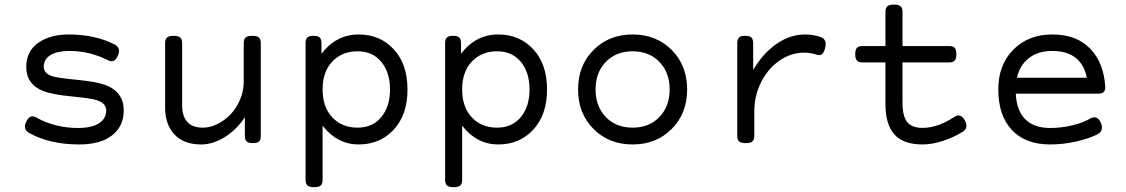

<svg xmlns="http://www.w3.org/2000/svg" viewBox="-20 -610 4837 825"><path d="M511.7 -135.3Q511.7 -215.8 431.6 -245.1Q392.6 -259.3 310.8 -267.1Q229 -274.9 205.6 -282.2Q168 -294.4 168 -322.3Q168 -356 197.3 -373.5Q226.6 -391.1 278.3 -391.1Q365.7 -391.1 445.3 -350.6Q471.7 -336.9 486.3 -370.6Q501.5 -404.8 471.7 -419.4Q387.2 -461.9 275.4 -461.9Q194.3 -461.9 143.6 -425.5Q92.8 -389.2 92.8 -322.3Q92.8 -248 166 -218.8Q204.6 -203.6 288.6 -195.6Q372.6 -187.5 397 -179.2Q436.5 -165.5 436.5 -135.3Q436.5 -100.6 405.5 -80.3Q374.5 -60.1 314.5 -60.1Q216.3 -60.1 134.3 -106Q108.9 -120.1 92.8 -87.4Q76.7 -54.2 106 -38.1Q195.3 10.7 319.3 10.7Q412.1 10.7 461.9 -28.6Q511.7 -67.9 511.7 -135.3Z M1063.5 -456.1Q1043.5 -456.1 1035.4 -448.7Q1027.3 -441.4 1027.3 -424.3V-259.8Q1027.3 -219.2 1011.5 -181.9Q995.6 -144.5 970.7 -118.7Q945.8 -92.8 914.3 -77.1Q882.8 -61.5 851.6 -61.5Q806.2 -61.5 784.4 -86.7Q762.7 -111.8 762.7 -155.8V-424.3Q762.7 -441.4 754.6 -448.7Q746.6 -456.1 726.6 -456.1H725.6Q705.6 -456.1 697.5 -448.7Q689.5 -441.4 689.5 -424.3V-148.4Q689.5 -74.2 730 -31.7Q770.5 10.7 844.2 10.7Q896.5 10.7 947.8 -22.2Q999 -55.2 1032.2 -106.4V-26.9Q1032.2 -9.8 1039.6 -2.4Q1046.9 4.9 1065.9 4.9H1066.9Q1085.9 4.9 1093.3 -2.4Q1100.6 -9.8 1100.6 -26.9V-424.3Q1100.6 -441.4 1092.5 -448.7Q1084.5 -456.1 1064.5 -456.1Z M1361.3 -378.9V-424.3Q1361.3 -441.4 1354 -448.7Q1346.7 -456.1 1327.6 -456.1H1326.7Q1307.6 -456.1 1300.3 -448.7Q1293 -441.4 1293 -424.3V162.6Q1293 179.7 1301 187Q1309.1 194.3 1329.1 194.3H1330.1Q1350.1 194.3 1358.2 187Q1366.2 179.7 1366.2 162.6V-69.8Q1429.2 10.7 1521 10.7Q1613.3 10.7 1672.1 -53.2Q1731 -117.2 1731 -225.6Q1731 -334 1672.1 -397.9Q1613.3 -461.9 1521 -461.9Q1424.8 -461.9 1361.3 -378.9ZM1516.1 -61.5Q1449.7 -61.5 1408 -105.5Q1366.2 -149.4 1366.2 -225.6Q1366.2 -301.8 1408 -345.7Q1449.7 -389.6 1516.1 -389.6Q1581.1 -389.6 1618.4 -344.2Q1655.8 -298.8 1655.8 -225.6Q1655.8 -152.3 1618.4 -106.9Q1581.1 -61.5 1516.1 -61.5Z M1960.9 -378.9V-424.3Q1960.9 -441.4 1953.6 -448.7Q1946.3 -456.1 1927.2 -456.1H1926.3Q1907.2 -456.1 1899.9 -448.7Q1892.6 -441.4 1892.6 -424.3V162.6Q1892.6 179.7 1900.6 187Q1908.7 194.3 1928.7 194.3H1929.7Q1949.7 194.3 1957.8 187Q1965.8 179.7 1965.8 162.6V-69.8Q2028.8 10.7 2120.6 10.7Q2212.9 10.7 2271.7 -53.2Q2330.6 -117.2 2330.6 -225.6Q2330.6 -334 2271.7 -397.9Q2212.9 -461.9 2120.6 -461.9Q2024.4 -461.9 1960.9 -378.9ZM2115.7 -61.5Q2049.3 -61.5 2007.6 -105.5Q1965.8 -149.4 1965.8 -225.6Q1965.8 -301.8 2007.6 -345.7Q2049.3 -389.6 2115.7 -389.6Q2180.7 -389.6 2218 -344.2Q2255.4 -298.8 2255.4 -225.6Q2255.4 -152.3 2218 -106.9Q2180.7 -61.5 2115.7 -61.5Z M2530.3 -395.3Q2463.9 -328.6 2463.9 -225.6Q2463.9 -122.6 2530.3 -55.9Q2596.7 10.7 2698.2 10.7Q2799.8 10.7 2866.2 -55.9Q2932.6 -122.6 2932.6 -225.6Q2932.6 -328.6 2866.2 -395.3Q2799.8 -461.9 2698.2 -461.9Q2596.7 -461.9 2530.3 -395.3ZM2813.5 -344Q2857.4 -298.3 2857.4 -225.6Q2857.4 -152.8 2813.5 -107.2Q2769.5 -61.5 2698.2 -61.5Q2627 -61.5 2583 -107.2Q2539.1 -152.8 2539.1 -225.6Q2539.1 -298.3 2583 -344Q2627 -389.6 2698.2 -389.6Q2769.5 -389.6 2813.5 -344Z M3216.3 -309.6V-424.3Q3216.3 -441.4 3209 -448.7Q3201.7 -456.1 3182.6 -456.1H3181.6Q3162.6 -456.1 3155.3 -448.7Q3147.9 -441.4 3147.9 -424.3V-26.9Q3147.9 -9.8 3156 -2.4Q3164.1 4.9 3184.1 4.9H3185.1Q3205.1 4.9 3213.1 -2.4Q3221.2 -9.8 3221.2 -26.9V-131.8Q3221.2 -199.7 3251 -258.1Q3280.8 -316.4 3330.1 -350.1Q3379.4 -383.8 3435.5 -383.8Q3462.4 -383.8 3489.3 -375Q3503.9 -370.1 3512.5 -377.7Q3521 -385.3 3525.9 -405.3Q3534.7 -441.9 3503.9 -451.7Q3471.7 -461.9 3439.9 -461.9Q3375 -461.9 3316.9 -421.6Q3258.8 -381.3 3216.3 -309.6Z M3784.7 -558.6V-161.6Q3784.7 -75.7 3823 -32.5Q3861.3 10.7 3944.3 10.7Q3984.9 10.7 4031.7 -4.6Q4078.6 -20 4116.7 -43.9Q4142.6 -60.5 4126.5 -91.3Q4117.7 -108.4 4105.7 -112.5Q4093.8 -116.7 4083 -108.9Q4009.3 -60.5 3944.3 -60.5Q3897 -60.5 3877.4 -86.4Q3857.9 -112.3 3857.9 -168V-558.6Q3857.9 -575.7 3849.6 -583Q3841.3 -590.3 3821.3 -590.3Q3801.3 -590.3 3793 -583Q3784.7 -575.7 3784.7 -558.6ZM3685.5 -412.1Q3668.9 -412.1 3661.9 -404.1Q3654.8 -396 3654.8 -377Q3654.8 -357.9 3661.9 -349.9Q3668.9 -341.8 3685.5 -341.8H4058.6Q4075.2 -341.8 4082.3 -349.9Q4089.4 -357.9 4089.4 -377Q4089.4 -396 4082.3 -404.1Q4075.2 -412.1 4058.6 -412.1Z M4269.5 -225.6Q4269.5 -114.3 4327.6 -51.8Q4385.7 10.7 4491.7 10.7Q4546.4 10.7 4600.1 -1Q4653.8 -12.7 4693.4 -31.7Q4723.6 -46.4 4711.4 -79.1Q4705.1 -96.7 4693.8 -103Q4682.6 -109.4 4667.5 -102.1Q4633.8 -82.5 4587.2 -71.3Q4540.5 -60.1 4491.7 -60.1Q4423.3 -60.1 4385.7 -97.4Q4348.1 -134.8 4344.7 -207.5H4698.2Q4714.8 -207.5 4722.4 -214.6Q4730 -221.7 4729 -237.8Q4723.1 -339.4 4664.8 -400.6Q4606.4 -461.9 4501.5 -461.9Q4398.9 -461.9 4334.2 -396.7Q4269.5 -331.5 4269.5 -225.6ZM4649.9 -275.9H4349.6Q4361.8 -330.1 4401.4 -360.6Q4440.9 -391.1 4501.5 -391.1Q4564.9 -391.1 4602.3 -361.3Q4639.6 -331.5 4649.9 -275.9Z"/></svg>

Font: Courier Prime Code
Style: Regular
Weight: 400
Designer: Alan Dague-Greene
Foundry: Quote-Unquote Apps
Version: Version 3.18